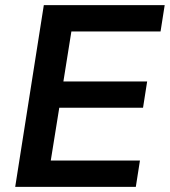

<svg xmlns="http://www.w3.org/2000/svg" viewBox="-20 -725 659 745"><path d="M39 0 150 -705H619L603 -603H257L226 -409H551L535 -307H210L177 -102H523L507 0Z"/></svg>

Font: Nunito Sans 12pt ExtraLight 12pt
Style: Bold Italic
Weight: 700
Italic angle: -9°
Version: Version 3.101;gftools[0.9.27]